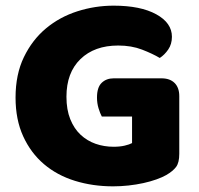

<svg xmlns="http://www.w3.org/2000/svg" viewBox="-20 -643 704 679"><path d="M614 -99Q614 -68 603 -53Q592 -38 568 -24Q554 -16 533 -8.5Q512 -1 487 4.5Q462 10 434.5 13Q407 16 380 16Q308 16 245 -3.5Q182 -23 135.5 -62.5Q89 -102 62 -161Q35 -220 35 -298Q35 -380 64.5 -441Q94 -502 142.5 -542.5Q191 -583 253.5 -603Q316 -623 382 -623Q477 -623 532.5 -592.5Q588 -562 588 -513Q588 -487 575 -468Q562 -449 545 -438Q520 -453 482.5 -467.5Q445 -482 398 -482Q314 -482 264.5 -434Q215 -386 215 -301Q215 -255 228.5 -221.5Q242 -188 265 -166.5Q288 -145 318 -134.5Q348 -124 382 -124Q404 -124 421 -128Q438 -132 447 -137V-231H340Q334 -242 328.5 -260Q323 -278 323 -298Q323 -334 339.5 -350Q356 -366 382 -366H551Q581 -366 597.5 -349.5Q614 -333 614 -303Z"/></svg>

Font: Baloo Paaji
Style: Regular
Weight: 400
Designer: Shuchita Grover and Ek Type
Foundry: Ek Type
Version: Version 1.007;PS 1.000;hotconv 1.0.88;makeotf.lib2.5.647800